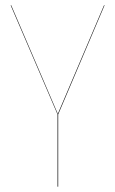

<svg xmlns="http://www.w3.org/2000/svg" viewBox="-20 -700 432 720"><path d="M372.1 -680.2 198.2 -271V0H195.8V-271L20 -680.2H22L196.8 -272.9L370.1 -680.2Z"/></svg>

Font: Fira Sans Compressed Two
Style: Regular
Weight: 100
Width: 1
Designer: Carrois Corporate & Edenspiekermann AG
Foundry: Carrois Corporate GbR & Edenspiekermann AG
Version: Version 4.203;PS 004.203;hotconv 1.0.88;makeotf.lib2.5.64775